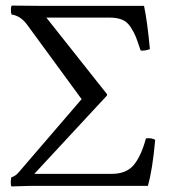

<svg xmlns="http://www.w3.org/2000/svg" viewBox="-20 -666 632 688"><path d="M372.1 -603H146L363.8 -328.1L362.8 -323.2L103 -43H379.9Q433.1 -43 459.5 -75Q485.8 -106.9 502.9 -169.9Q522 -172.9 536.1 -165Q526.4 -56.2 509.8 0H91.8L21 2Q18.1 -2.9 18.6 -14.4Q19 -25.9 21 -30.8Q36.1 -34.7 49.8 -51.8L271 -309.1L272.9 -310.1L78.1 -576.2Q54.2 -609.4 22 -613.8Q19 -618.7 19 -630.4Q19 -642.1 22 -646L123 -645H496.1Q508.3 -586.9 517.1 -490.2Q501 -483.4 483.9 -484.9Q472.7 -519 466.8 -533.9Q460.9 -548.8 448.5 -568.4Q436 -587.9 417.5 -595.5Q398.9 -603 372.1 -603Z"/></svg>

Font: Linux Libertine
Style: Regular
Weight: 400
Designer: Philipp H. Poll
Foundry: Philipp H. Poll
Version: Version 5.3.0 ; ttfautohint (v0.9)